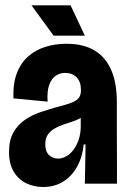

<svg xmlns="http://www.w3.org/2000/svg" viewBox="-20 -708 497 740"><path d="M146 12.7Q110.5 12.7 80.6 -1.9Q50.7 -16.5 32.8 -46.5Q14.8 -76.5 14.8 -122.2Q14.8 -167.8 31.5 -197.3Q48.2 -226.8 75.6 -245.8Q103 -264.7 135.5 -275.6Q168 -286.5 198 -295Q238 -305 257.8 -313.1Q277.5 -321.2 284.8 -332.2Q292 -343.2 292 -360.5Q292 -393.2 275.2 -410.1Q258.3 -427 230.7 -427Q211.2 -427 194.9 -416.2Q178.7 -405.3 169.8 -381Q160.8 -356.7 163.5 -316.3L31.8 -328.8Q29.5 -385 44.8 -425.3Q60.2 -465.7 88.7 -490.7Q117.2 -515.7 155.2 -527.5Q193.2 -539.3 235.8 -539.3Q300.5 -539.3 343.4 -514.1Q386.3 -488.8 408.3 -439Q430.3 -389.2 430.3 -314.2V-204.5Q430.5 -170.2 430.6 -136.2Q430.7 -102.3 430.8 -68.4Q430.8 -34.5 430.8 0H307Q307.8 -37.3 308.5 -74.8Q309.2 -112.3 309.8 -151.3H302.7Q297.8 -102.3 276.8 -65Q255.8 -27.7 222.7 -7.5Q189.5 12.7 146 12.7ZM203.7 -96.8Q220 -96.8 235.4 -105.6Q250.8 -114.3 263.2 -130.6Q275.5 -146.8 283.2 -169.7Q291 -192.5 291.2 -221V-265.2L316.2 -275.2Q307.7 -262.7 292.1 -253.8Q276.5 -245 258.3 -239.1Q240.2 -233.2 221.9 -227Q203.7 -220.8 188.6 -211.6Q173.5 -202.3 164 -188.5Q154.5 -174.7 154.5 -151.8Q154.5 -123.7 169.1 -110.2Q183.7 -96.8 203.7 -96.8ZM186.7 -570.5 101.3 -687.5H252L307 -570.5Z"/></svg>

Font: Bricolage Grotesque 96pt ExtraBold SemiCondensed
Style: Regular
Weight: 800
Width: 4
Version: Version 1.001;gftools[0.9.33.dev8+g029e19f]